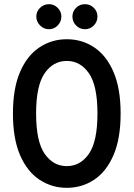

<svg xmlns="http://www.w3.org/2000/svg" viewBox="-20 -889 640 920"><path d="M42 -345Q42 -465 76 -544Q110 -623 169 -662Q228 -701 300 -701Q373 -701 431.5 -662Q490 -623 524 -544Q558 -465 558 -345Q558 -225 524 -146Q490 -67 431.5 -28Q373 11 300 11Q228 11 169 -28Q110 -67 76 -146Q42 -225 42 -345ZM153 -345Q153 -211 194 -152Q235 -93 300 -93Q365 -93 406 -152Q447 -211 447 -345Q447 -479 406 -538Q365 -597 300 -597Q235 -597 194 -538Q153 -479 153 -345ZM154 -810Q154 -834 172 -851.5Q190 -869 215 -869Q239 -869 256.5 -851.5Q274 -834 274 -810Q274 -785 256.5 -767Q239 -749 215 -749Q190 -749 172 -767Q154 -785 154 -810ZM327 -810Q327 -834 344.5 -851.5Q362 -869 387 -869Q412 -869 429.5 -851.5Q447 -834 447 -810Q447 -785 429.5 -767Q412 -749 387 -749Q362 -749 344.5 -767Q327 -785 327 -810Z"/></svg>

Font: Radio Canada Condensed Medium
Style: Regular
Weight: 500
Width: 3
Designer: Charles Daoud, Etienne Aubert Bonn, Alexandre Saumier Demers, Jacques Le Bailly
Foundry: Radio-Canada
Version: Version 2.104; ttfautohint (v1.8.4.7-5d5b);gftools[0.9.28.de